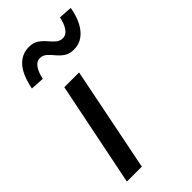

<svg xmlns="http://www.w3.org/2000/svg" viewBox="-227 -786 846 846"><g transform="rotate(-45 196.0 -362.5)"><path d="M26 0 125 -489H217L119 0ZM272 -576Q245 -576 227.5 -588Q210 -600 197 -616Q184 -632 170.5 -644Q157 -656 139 -656Q119 -656 105 -636Q91 -616 84 -582L20 -586Q28 -628 43.5 -659.5Q59 -691 83.5 -708Q108 -725 140 -725Q167 -725 184.5 -713Q202 -701 215 -685.5Q228 -670 241.5 -658Q255 -646 273 -646Q294 -646 308 -666Q322 -686 329 -720L392 -716Q385 -674 369 -642.5Q353 -611 329 -593.5Q305 -576 272 -576Z"/></g></svg>

Font: Source Sans 3 Medium
Style: Italic
Weight: 500
Italic angle: -11°
Designer: Paul D. Hunt
Foundry: Adobe
Version: Version 3.052;hotconv 1.1.0;makeotfexe 2.6.0